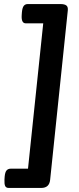

<svg xmlns="http://www.w3.org/2000/svg" viewBox="-20 -788 390 946"><path d="M278 -768Q298 -768 307 -761Q316 -754 314 -736L227 98Q223 138 183 138H23Q10 138 5.5 128.5Q1 119 2 97L3 82Q5 60 12.5 51.5Q20 43 34 43H118L193 -673H107Q84 -673 87 -714L88 -728Q90 -750 97 -759Q104 -768 117 -768Z"/></svg>

Font: Asap Expanded Expanded Regular
Style: Bold Italic
Weight: 700
Width: 7
Italic angle: -6°
Designer: Pablo Cosgaya
Foundry: Omnibus-Type
Version: Version 3.001; ttfautohint (v1.8.4.7-5d5b)